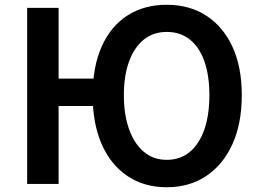

<svg xmlns="http://www.w3.org/2000/svg" viewBox="-20 -772 1090 806"><path d="M94 0V-739H226V-442H443V-327H226V0ZM680 14Q585 14 515 -33Q445 -80 407 -166.5Q369 -253 369 -372Q369 -492 407 -577Q445 -662 515 -707Q585 -752 680 -752Q775 -752 845.5 -706.5Q916 -661 955.5 -576.5Q995 -492 995 -372Q995 -253 955.5 -166.5Q916 -80 845.5 -33Q775 14 680 14ZM680 -101Q737 -101 777 -134.5Q817 -168 838 -229Q859 -290 859 -372Q859 -455 838 -514.5Q817 -574 777 -606Q737 -638 680 -638Q624 -638 584 -606Q544 -574 522 -514.5Q500 -455 500 -372Q500 -290 522 -229Q544 -168 584 -134.5Q624 -101 680 -101Z"/></svg>

Font: Noto Sans HK SemiBold
Style: Regular
Weight: 600
Version: Version 2.004-H2;hotconv 1.0.118;makeotfexe 2.5.65603